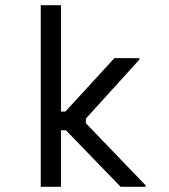

<svg xmlns="http://www.w3.org/2000/svg" viewBox="-20 -720 652 740"><path d="M137 0V-700H215V-290H232L421 -496H517V-490L311 -263V-245L541 -6V0H445L234 -218H215V0Z"/></svg>

Font: Space Mono
Style: Regular
Weight: 400
Monospace: yes
Designer: Colophon Foundry + Benjamin Critton
Foundry: Colophon Foundry & Benjamin Critton
Version: Version 1.003; ttfautohint (v1.8.4.7-5d5b)